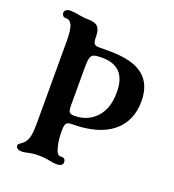

<svg xmlns="http://www.w3.org/2000/svg" viewBox="-127 -777 802 886"><g transform="rotate(20 274.5 -334.0)"><path d="M50 -10Q50 -15 53.5 -18Q57 -21 62 -24Q66 -27 71 -31Q76 -35 80 -40Q91 -53 95.5 -75Q100 -97 100 -130V-538Q100 -596 90 -618Q80 -639 60 -638H58Q50 -638 45 -644Q40 -650 40 -658Q40 -666 47.5 -672Q55 -678 70 -678Q82 -678 106 -674Q117 -672 130.5 -670Q144 -668 159 -668Q192 -668 206 -654Q220 -640 220 -604Q220 -580 226 -572Q232 -564 249 -564H300Q414 -564 466.5 -522.5Q519 -481 519 -397Q519 -298 450.5 -243Q382 -188 250 -188Q233 -188 226.5 -179.5Q220 -171 220 -148V-140Q220 -95 230 -60Q235 -43 241.5 -36Q248 -29 260 -30H262Q271 -30 275.5 -24.5Q280 -19 280 -10Q280 -1 272.5 4.5Q265 10 250 10Q237 10 217 6Q189 0 159 0Q130 0 106 6Q88 10 80 10Q50 10 50 -10ZM398 -397Q398 -461 368.5 -492.5Q339 -524 280 -524Q251 -524 239.5 -519.5Q228 -515 224 -501Q220 -487 220 -454V-268Q220 -243 226 -235.5Q232 -228 250 -228Q315 -228 356.5 -272Q398 -316 398 -397Z"/></g></svg>

Font: Raigarh
Style: Regular
Weight: 400
Designer: jaikishan Patel
Foundry: MagicType
Version: Version 1.000;FEAKit 1.0